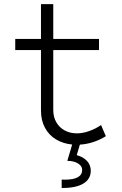

<svg xmlns="http://www.w3.org/2000/svg" viewBox="-20 -707 602 947"><path d="M55.2 -515.1H182.1V-686.5H242.7V-515.1H468.3V-460H242.7V-165Q242.7 -129.9 257.8 -103.8Q272.9 -77.6 299.3 -63.5Q325.7 -49.3 359.4 -49.3Q388.7 -49.3 420.7 -60.8Q452.6 -72.3 478.5 -90.3L502 -35.2Q472.7 -17.1 439.9 -6.3Q407.2 4.4 374 6.3L358.4 58.1Q391.6 67.4 409.7 87.4Q427.7 107.4 427.7 135.3Q427.7 176.3 390.9 198.5Q354 220.7 284.2 220.2V178.7Q289.6 179.2 299.8 179.2Q385.3 179.2 385.3 130.9Q385.3 111.8 364.7 99.1Q344.2 86.4 312 86.4L335.9 5.9Q291 1.5 256.1 -19.5Q221.2 -40.5 201.7 -76.9Q182.1 -113.3 182.1 -161.6V-460H55.2Z"/></svg>

Font: Reddit Mono Light
Style: Regular
Weight: 300
Monospace: yes
Designer: Stephen Hutchings
Foundry: Reddit
Version: Version 1.011